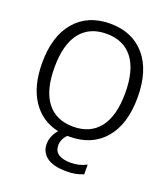

<svg xmlns="http://www.w3.org/2000/svg" viewBox="-168 -859 1051 1198"><g transform="rotate(20 357.0 -260.0)"><path d="M40 -365.2Q40 -543 124.5 -641.6Q209 -740.2 356.9 -740.2Q504.9 -740.2 589.4 -641.6Q673.8 -543 673.8 -364.7Q673.8 -186.5 589.4 -88.4Q504.9 9.8 357.4 9.8H342.8Q310.5 43.9 310.5 84Q310.5 160.2 420.9 160.2Q475.6 160.2 524.4 134.8V199.2Q471.7 220.7 414.1 219.7Q324.2 219.7 281.7 187Q239.3 154.3 239.3 101.6Q239.3 48.8 279.3 2Q166 -22.5 103 -117.7Q40 -212.9 40 -365.2ZM182.6 -134.8Q243.2 -56.6 356.9 -56.6Q470.7 -56.6 531.2 -134.8Q591.8 -212.9 591.8 -364.7Q591.8 -516.6 531.2 -594.7Q470.7 -672.9 356.9 -672.9Q243.2 -672.9 182.6 -594.7Q122.1 -516.6 122.1 -364.7Q122.1 -212.9 182.6 -134.8Z"/></g></svg>

Font: Mgen+ 1c regular
Style: Regular
Weight: 400
Designer: [Source Han Sans]
Ryoko NISHIZUKA  (kana & ideographs); Paul D. Hunt (Latin, Greek & Cyrillic); Wenlong ZHANG  (bopomofo
Version: Version 1.059.20150602